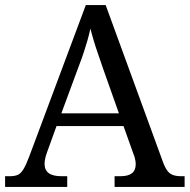

<svg xmlns="http://www.w3.org/2000/svg" viewBox="-20 -734 745 754"><path d="M0 0V-42H19Q39 -42 51 -48Q63 -54 73 -71Q83 -88 95 -120L317 -714H395L621 -95Q629 -74 638 -62.5Q647 -51 660 -46.5Q673 -42 692 -42H705V0H430V-42H453Q483 -42 498 -53.5Q513 -65 513 -90Q513 -96 512 -101.5Q511 -107 509.5 -113.5Q508 -120 505 -127L465 -239H202L164 -134Q161 -126 159 -118Q157 -110 156 -103.5Q155 -97 155 -91Q155 -66 171.5 -54Q188 -42 221 -42H244V0ZM221 -289H447L385 -464Q375 -494 365.5 -521Q356 -548 348.5 -573Q341 -598 335 -622Q330 -598 323.5 -575.5Q317 -553 309 -528.5Q301 -504 289 -473Z"/></svg>

Font: Noto Serif Bengali
Style: Regular
Weight: 400
Designer: Juan Bruce, Universal Thirst, Indian Type Foundry and the Monotype Design Team.
Foundry: Monotype Imaging Inc.
Version: Version 2.003